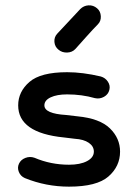

<svg xmlns="http://www.w3.org/2000/svg" viewBox="-20 -684 499 718"><path d="M238 14Q152 14 73 -18Q57 -25 50.5 -41Q44 -57 51 -72Q58 -87 75 -93.5Q92 -100 109 -94Q170 -68 238 -68Q280 -68 305.5 -81.5Q331 -95 331 -117Q331 -137 312 -150Q293 -163 260 -165L219 -170Q48 -187 48 -290Q48 -341 90 -377.5Q132 -414 231 -414Q289 -414 357 -398Q374 -393 383.5 -378.5Q393 -364 389 -348Q385 -331 369 -322Q353 -313 335 -317Q286 -331 231 -331Q193 -331 169.5 -320Q146 -309 146 -290Q146 -259 227 -254L270 -249Q353 -241 391 -204Q429 -167 429 -117Q429 -62 385.5 -24Q342 14 238 14ZM199 -498Q185 -509 183.5 -527Q182 -545 194 -558Q278 -648 280 -650Q293 -663 311 -664Q329 -665 343 -653Q356 -642 357 -623.5Q358 -605 346 -593Q329 -576 300 -543.5Q271 -511 262 -501Q250 -488 231 -487.5Q212 -487 199 -498Z"/></svg>

Font: Hoogli
Style: Bold
Weight: 700
Designer: Anand Singh Naorem
Foundry: Brand New Type
Version: Version 1.00 b007